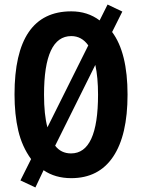

<svg xmlns="http://www.w3.org/2000/svg" viewBox="-20 -775 626 846"><path d="M294 -616Q340 -616 369 -575L189 -214Q174 -269 174 -358Q174 -616 294 -616ZM293 -99Q249 -99 223 -133L400 -489Q412 -434 412 -358Q412 -99 293 -99ZM474 -634 519 -724 454 -755 419 -685Q366 -725 294 -725Q44 -725 44 -359Q44 -270 60.5 -199.5Q77 -129 117 -74L70 20L136 51L172 -25Q223 10 294 10Q415 10 478.5 -84.5Q542 -179 542 -358Q542 -543 474 -634Z"/></svg>

Font: Noto Sans UI Condensed
Style: Bold
Weight: 700
Width: 3
Designer: Monotype Design Team
Foundry: Monotype Imaging Inc.
Version: 1.001